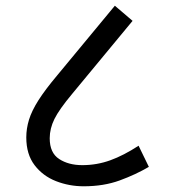

<svg xmlns="http://www.w3.org/2000/svg" viewBox="-20 -652 591 672"><path d="M273 0Q222 0 176 -18Q130 -36 101 -74Q72 -112 72 -171Q72 -202 81.5 -233Q91 -264 114.5 -301Q138 -338 180 -388L382 -632L444 -579L233 -324Q187 -269 170.5 -235.5Q154 -202 154 -168Q154 -117 187 -95.5Q220 -74 268 -74Q319 -74 366 -91Q413 -108 465 -142L501 -68Q455 -41 399 -20.5Q343 0 273 0Z"/></svg>

Font: Go Noto Kurrent-Regular
Style: Regular
Weight: 400
Designer: Monotype Design Team
Foundry: Monotype Imaging Inc.
Version: Version 2.012; ttfautohint (v1.8.4.7-5d5b)